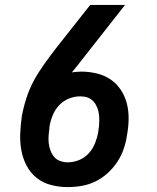

<svg xmlns="http://www.w3.org/2000/svg" viewBox="-20 -755 640 783"><path d="M256 8Q222 8 188.5 -0.5Q155 -9 129.5 -29.5Q104 -50 88.5 -79.5Q73 -109 67 -142Q61 -175 62.5 -210.5Q64 -246 69 -281Q76 -319 88 -356Q100 -393 118.5 -427Q137 -461 161 -494.5Q185 -528 209 -559L348 -735H490L303 -497Q295 -487 288 -478Q281 -469 273 -460Q283 -461 292.5 -462Q302 -463 311 -463Q343 -463 374.5 -455.5Q406 -448 431 -431Q456 -414 473 -388Q490 -362 497.5 -332Q505 -302 504.5 -269.5Q504 -237 498 -204Q494 -176 484.5 -148Q475 -120 458.5 -95Q442 -70 419 -49Q396 -28 369 -15Q342 -2 313.5 3Q285 8 256 8ZM256 -93Q280 -93 303 -102.5Q326 -112 342.5 -130.5Q359 -149 368 -172Q377 -195 381 -218Q381 -219 381 -219.5Q381 -220 381 -221Q383 -231 383.5 -238Q384 -245 384.5 -253Q385 -261 385 -269Q385 -277 384 -285Q383 -293 381.5 -300.5Q380 -308 377 -315Q374 -322 370.5 -328.5Q367 -335 362 -340.5Q357 -346 350.5 -350.5Q344 -355 337 -357.5Q330 -360 322 -361Q314 -362 306 -362Q283 -362 260 -352.5Q237 -343 220.5 -325Q204 -307 195 -285Q186 -263 182 -240Q182 -239 182 -238.5Q182 -238 182 -238Q180 -222 178.5 -205.5Q177 -189 178.5 -173Q180 -157 185.5 -142Q191 -127 200.5 -115.5Q210 -104 225 -98.5Q240 -93 256 -93Z"/></svg>

Font: Iosevka Etoile Oblique
Style: Bold
Weight: 700
Italic angle: -9°
Designer: Belleve Invis
Foundry: Belleve Invis
Version: Version 15.5.2; ttfautohint (v1.8.4)